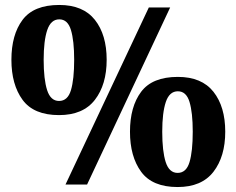

<svg xmlns="http://www.w3.org/2000/svg" viewBox="-20 -744 953 774"><path d="M218 -280Q116 -280 71 -341.5Q26 -403 26 -503Q26 -604 71 -664Q116 -724 219 -724Q315 -724 362.5 -664Q410 -604 410 -503Q410 -403 362.5 -341.5Q315 -280 218 -280ZM244 0 580 -714H666L331 0ZM218 -337Q253 -337 266 -380.5Q279 -424 279 -503Q279 -580 266 -623Q253 -666 219 -666Q185 -666 170.5 -623Q156 -580 156 -503Q156 -424 170 -380.5Q184 -337 218 -337ZM696 10Q594 10 549 -51.5Q504 -113 504 -213Q504 -314 549 -374Q594 -434 697 -434Q793 -434 840.5 -374Q888 -314 888 -213Q888 -113 840.5 -51.5Q793 10 696 10ZM696 -47Q731 -47 744 -90.5Q757 -134 757 -213Q757 -290 744 -333Q731 -376 697 -376Q663 -376 648.5 -333Q634 -290 634 -213Q634 -134 648 -90.5Q662 -47 696 -47Z"/></svg>

Font: Noto Serif Tamil Black
Style: Regular
Weight: 900
Designer: Indian Type Foundry, Tom Grace, and the Monotype Design Team
Foundry: Monotype Imaging Inc.
Version: Version 2.004; ttfautohint (v1.8.4.7-5d5b)